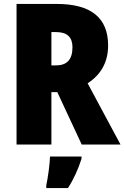

<svg xmlns="http://www.w3.org/2000/svg" viewBox="-20 -734 632 975"><path d="M268 -714H64V0H241V-266H271L395 0H592L425 -311C493 -355 529 -419 529 -503C529 -643 443 -714 268 -714ZM266 -571C322 -571 348 -544 348 -494C348 -430 318 -402 265 -402H241V-571ZM394 72V61H234C233 100 223 171 215 207V221H325C356 173 377 125 394 72Z"/></svg>

Font: Noto Sans Armenian Condensed Black
Style: Regular
Weight: 900
Width: 3
Designer: Monotype Design Team
Foundry: Monotype Imaging Inc.
Version: Version 2.008